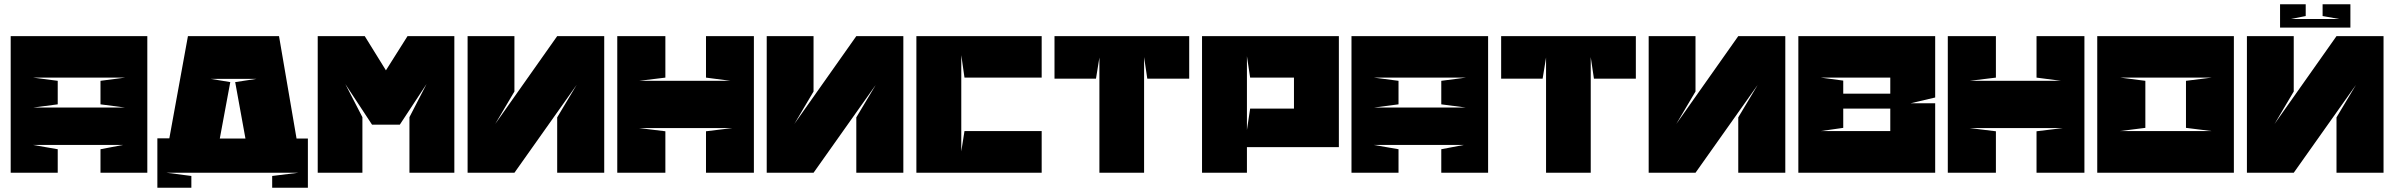

<svg xmlns="http://www.w3.org/2000/svg" viewBox="-20 -808 11199 898"><path d="M250 -430V-320L135 -305H565L450 -320V-430L565 -445H135ZM669 -639V0H450V-110L555 -130H135L250 -110V0H30V-639Z M716 70V-161H772L859 -639H1285L1367 -160H1420V70H1253V15L1375 0H759L875 15V70ZM1057 -424 1008 -160H1128L1080 -424L1179 -439H966Z M1595 -415 1675 -260V0H1466V-639H1686L1785 -479L1886 -639H2105V0H1895V-260L1975 -415L1850 -225H1720L1595 -415Z M2296 -228 2586 -639H2806V0H2586V-259L2677 -411L2386 0H2167V-639H2386V-380Z M2867 -639H3092V-445L2969 -430H3397L3282 -445V-639H3506V0H3282V-194L3405 -209H2969L3092 -194V0H2867V-639Z M3695 -228 3985 -639H4205V0H3985V-259L4076 -411L3785 0H3566V-639H3785V-380Z M4476 -550V-100L4491 -195H4852V0H4266V-639H4852V-445H4491L4476 -550Z M5122 0V-539L5106 -440H4912V-639H5542V-440H5346L5331 -541V0H5122Z M5812 -545V-200L5827 -300H6015H6032V-445H6015H5827L5812 -545ZM5812 -120V0H5602V-639H6242V-120H5812Z M6521 -430V-320L6406 -305H6836L6721 -320V-430L6836 -445H6406ZM6940 -639V0H6721V-110L6826 -130H6406L6521 -110V0H6301V-639Z M7211 0V-539L7195 -440H7001V-639H7631V-440H7435L7420 -541V0H7211Z M7820 -228 8110 -639H8330V0H8110V-259L8201 -411L7910 0H7691V-639H7910V-380Z M8601 -300V-210L8496 -195H8821V-300ZM8496 -445 8601 -431V-370H8821V-445ZM9031 -352 8916 -325H9031V0H8391V-639H9031Z M9090 -639H9315V-445L9192 -430H9620L9505 -445V-639H9729V0H9505V-194L9628 -209H9192L9315 -194V0H9090V-639Z M9897 -445 10014 -430V-210L9895 -195H10324L10204 -210V-430L10324 -445ZM10428 0H9789V-639H10428Z M10708 -380V-639H10489V0H10708L10999 -411L10908 -259V0H11128V-639H10908L10618 -228ZM10694 -719H10922L10843 -733V-788H10973V-679H10644V-788H10764V-733Z"/></svg>

Font: Banana Brick
Style: Regular
Weight: 400
Designer: artmaker
Foundry: artmaker
Version: Version 4.000 2011 initial release